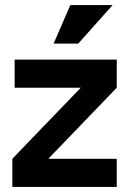

<svg xmlns="http://www.w3.org/2000/svg" viewBox="-20 -734 509 754"><path d="M256.2 -714H422.2L287.2 -562.8H190.5ZM37.5 -500H438.5V-389.5H37.5ZM28.5 -110.5H438.5V0H28.5ZM169.8 -110.5H28.5L297.2 -389.5H438.5Z"/></svg>

Font: Haskoy
Style: Regular
Weight: 400
Designer: Ertekin Erdin
Foundry: Ertekin Erdin
Version: Version 1.500